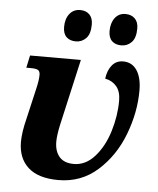

<svg xmlns="http://www.w3.org/2000/svg" viewBox="-54 -805 709 862"><g transform="rotate(5 300.5 -374.5)"><path d="M59 -146Q59 -190 75 -253L106 -387Q116 -428 116 -453Q116 -469 107 -474.5Q98 -480 75 -480H54L66 -536H295L227 -236Q217 -189 217 -161Q217 -118 238.5 -93Q260 -68 304 -68Q357 -68 398 -114Q439 -160 460.5 -230Q482 -300 482 -369Q482 -410 462.5 -433Q443 -456 411 -462Q416 -500 435 -523Q454 -546 485 -546Q525 -546 547 -513Q569 -480 569 -422Q569 -324 531 -224Q493 -124 418.5 -57Q344 10 241 10Q150 10 104.5 -31.5Q59 -73 59 -146ZM207 -677Q207 -714 225 -736.5Q243 -759 273 -759Q299 -759 314.5 -743.5Q330 -728 330 -699Q330 -656 311 -636.5Q292 -617 265 -617Q238 -617 222.5 -632Q207 -647 207 -677ZM412 -677Q412 -713 429.5 -736Q447 -759 477 -759Q503 -759 519 -743.5Q535 -728 535 -699Q535 -656 516 -636.5Q497 -617 470 -617Q443 -617 427.5 -632Q412 -647 412 -677Z"/></g></svg>

Font: Noto Serif NarrowExtraBold
Style: Italic
Weight: 800
Width: 4
Italic angle: -12°
Designer: Monotype Design Team
Foundry: Monotype Imaging Inc.
Version: Version 1.001